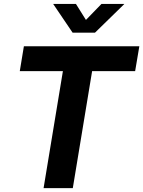

<svg xmlns="http://www.w3.org/2000/svg" viewBox="-20 -965 735 985"><path d="M81.5 -600.1 102.5 -727.5H694.8L673.3 -600.1H452.6L353.5 0H203.6L302.7 -600.1ZM369.6 -944.8 420.9 -862.8 500.5 -944.8H617.2V-943.8L467.3 -797.4H352.5L253.4 -943.8V-944.8Z"/></svg>

Font: Inter 28pt
Style: Bold Italic
Weight: 700
Italic angle: -9.3988°
Designer: Rasmus Andersson
Foundry: rsms
Version: Version 4.001;git-66647c0bb